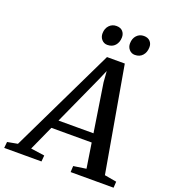

<svg xmlns="http://www.w3.org/2000/svg" viewBox="-234 -1070 1058 1191"><g transform="rotate(20 295.0 -474.5)"><path d="M-67.5 0 -63.5 -40.5 4 -53 339 -747.5H456.5L577.5 -54.5L657 -40.5L654.5 0H371L373 -40.5L456.5 -53L431 -217H165L91 -53.5L182 -40.5L178.5 0ZM191 -274.5H422L372.5 -593.5L367 -665.5L338 -598.5ZM314.5 -819Q292 -819 277 -835.8Q262 -852.5 262.5 -877Q263 -909 281.8 -929Q300.5 -949 329 -949Q356.5 -949 370.8 -933Q385 -917 384.5 -893.5Q384 -861 365.5 -840Q347 -819 314.5 -819ZM496 -819Q473.5 -819 458.5 -835.8Q443.5 -852.5 444 -877Q444.5 -909 463 -929Q481.5 -949 510 -949Q537 -949 551.8 -933Q566.5 -917 565.5 -893.5Q565 -861 546.5 -840Q528 -819 496 -819Z"/></g></svg>

Font: Merriweather 24pt Medium
Style: Italic
Weight: 500
Italic angle: -7.8°
Version: Version 2.101